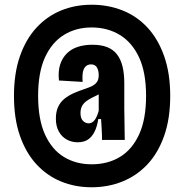

<svg xmlns="http://www.w3.org/2000/svg" viewBox="-20 -681 778 811"><path d="M367 110Q297 110 237.5 85.5Q178 61 133.5 12.5Q89 -36 64 -108Q39 -180 39 -276Q39 -371 64 -443Q89 -515 133.5 -563.5Q178 -612 237.5 -636.5Q297 -661 367 -661Q437 -661 497.5 -637Q558 -613 603 -564.5Q648 -516 673.5 -443.5Q699 -371 699 -276Q699 -180 673.5 -107.5Q648 -35 603 13Q558 61 497.5 85.5Q437 110 367 110ZM367 13Q435 13 486.5 -18Q538 -49 567.5 -113Q597 -177 597 -276Q597 -375 567.5 -438.5Q538 -502 486 -533.5Q434 -565 367 -565Q301 -565 250 -533.5Q199 -502 170 -438.5Q141 -375 141 -276Q141 -177 170 -113Q199 -49 250 -18Q301 13 367 13ZM355 -160Q362 -160 369 -164Q376 -168 381 -175.5Q386 -183 390 -192.5Q394 -202 397 -213V-302L420 -296Q409 -288 395.5 -281.5Q382 -275 369 -268.5Q356 -262 344.5 -253.5Q333 -245 326.5 -233Q320 -221 320 -203Q320 -181 330.5 -170.5Q341 -160 355 -160ZM308 -80Q283 -80 262 -91.5Q241 -103 228.5 -125.5Q216 -148 216 -180Q216 -210 226 -230.5Q236 -251 253 -264.5Q270 -278 291.5 -287.5Q313 -297 337 -305Q356 -311 369.5 -318Q383 -325 390 -335.5Q397 -346 397 -364Q397 -376 394 -386Q391 -396 384 -402.5Q377 -409 364 -409Q352 -409 343 -401.5Q334 -394 330.5 -378Q327 -362 329 -335L229 -341Q225 -380 234 -408Q243 -436 262 -455Q281 -474 308.5 -483Q336 -492 370 -492Q407 -492 432.5 -482Q458 -472 474 -451.5Q490 -431 497.5 -400.5Q505 -370 505 -329V-223Q505 -206 505.5 -188Q506 -170 506 -152.5Q506 -135 506.5 -118.5Q507 -102 507 -90H411Q411 -112 409.5 -135.5Q408 -159 407 -178H395Q390 -145 378.5 -123Q367 -101 350 -90.5Q333 -80 308 -80Z"/></svg>

Font: Bricolage Grotesque 36pt Condensed SemiBold
Style: Regular
Weight: 600
Width: 3
Designer: Mathieu Triay
Foundry: Atelier Triay
Version: Version 1.001;gftools[0.9.33.dev8+g029e19f]